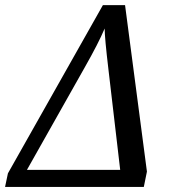

<svg xmlns="http://www.w3.org/2000/svg" viewBox="-56 -734 684 754"><path d="M508.8 0H-36.1L-24.9 -53.2L348.1 -713.9H435.1L521 -60.1ZM416 -66.9 370.1 -459Q355 -586.4 355 -622.1Q331.1 -564.9 275.9 -467.8L49.8 -66.9Z"/></svg>

Font: Droid Serif
Style: Italic
Weight: 400
Italic angle: -12°
Designer: Monotype Design team
Foundry: Monotype Imaging Inc.
Version: Version 1.03